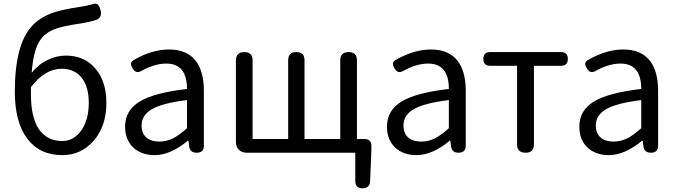

<svg xmlns="http://www.w3.org/2000/svg" viewBox="-20 -824 3652 1036"><path d="M316 13Q194 13 127 -76Q60 -165 60 -329Q60 -583 152 -683Q193 -728 259 -753Q311 -772 400 -785Q442 -791 475 -800Q496 -809 507 -800Q517 -792 523 -767Q531 -733 505 -719Q474 -707 419 -698Q315 -683 276 -667Q217 -645 189 -595Q159 -541 151 -431Q186 -476 236 -500Q283 -524 336 -524Q434 -524 493 -456Q554 -387 554 -269Q554 -142 484 -63Q417 13 316 13ZM315 -63Q378 -63 418.5 -120Q459 -177 459 -269Q459 -354 422 -403Q383 -453 313 -453Q223 -453 147 -354Q147 -333 147 -312Q147 -193 189 -128Q234 -63 315 -63Z M814 13Q744 13 700 -27Q655 -69 655 -141Q655 -229 735 -277Q814 -324 989 -344Q989 -481 877 -481Q815 -481 744 -442Q713 -423 695 -456Q686 -472 687 -482Q688 -492 703 -501Q801 -557 892 -557Q988 -557 1036 -496Q1080 -439 1080 -334V-167V-37Q1080 0 1041 0Q1005 0 1001 -34L997 -65H994Q900 13 814 13ZM840 -60Q878 -60 915 -78Q947 -95 989 -132V-208V-284Q856 -268 798 -234Q744 -202 744 -147Q744 -103 772 -80Q797 -60 840 -60Z M1936 192Q1897 192 1897 153V0H1575H1311Q1285 0 1269 -16Q1253 -32 1253 -58V-498Q1253 -543 1298 -543Q1343 -543 1343 -498V-74H1535V-499Q1535 -543 1579 -543Q1623 -543 1623 -499V-74H1816V-498Q1816 -543 1861 -543Q1906 -543 1906 -498V-74H1948Q1965 -74 1974.5 -64.5Q1984 -55 1984 -38V-17L1977 154Q1975 192 1936 192Z M2227 13Q2157 13 2113 -27Q2068 -69 2068 -141Q2068 -229 2148 -277Q2227 -324 2402 -344Q2402 -481 2290 -481Q2228 -481 2157 -442Q2126 -423 2108 -456Q2099 -472 2100 -482Q2101 -492 2116 -501Q2214 -557 2305 -557Q2401 -557 2449 -496Q2493 -439 2493 -334V-167V-37Q2493 0 2454 0Q2418 0 2414 -34L2410 -65H2407Q2313 13 2227 13ZM2253 -60Q2291 -60 2328 -78Q2360 -95 2402 -132V-208V-284Q2269 -268 2211 -234Q2157 -202 2157 -147Q2157 -103 2185 -80Q2210 -60 2253 -60Z M2816 0Q2770 0 2770 -45V-469H2625Q2588 -469 2588 -506Q2588 -543 2625 -543H2816H3007Q3044 -543 3044 -506Q3044 -469 3007 -469H2861V-45Q2861 0 2816 0Z M3265 13Q3195 13 3151 -27Q3106 -69 3106 -141Q3106 -229 3186 -277Q3265 -324 3440 -344Q3440 -481 3328 -481Q3266 -481 3195 -442Q3164 -423 3146 -456Q3137 -472 3138 -482Q3139 -492 3154 -501Q3252 -557 3343 -557Q3439 -557 3487 -496Q3531 -439 3531 -334V-167V-37Q3531 0 3492 0Q3456 0 3452 -34L3448 -65H3445Q3351 13 3265 13ZM3291 -60Q3329 -60 3366 -78Q3398 -95 3440 -132V-208V-284Q3307 -268 3249 -234Q3195 -202 3195 -147Q3195 -103 3223 -80Q3248 -60 3291 -60Z"/></svg>

Font: GenSenRounded TW R
Style: Regular
Weight: 400
Version: Version 1.501;PS 1;hotconv 16.6.51;makeotf.lib2.5.65220